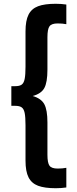

<svg xmlns="http://www.w3.org/2000/svg" viewBox="-20 -867 405 1016"><path d="M153 -359Q198 -346 214.5 -315.5Q231 -285 231 -219V-48Q231 -5 242 10Q253 25 285 25Q311 25 331 21V125Q304 129 275 129Q216 129 181.5 116Q147 103 131 71.5Q115 40 115 -17V-204Q115 -248 110.5 -269.5Q106 -291 94.5 -299Q83 -307 61 -307H40V-411H61Q83 -411 94.5 -419Q106 -427 110.5 -449Q115 -471 115 -514V-701Q115 -758 131 -789.5Q147 -821 181.5 -834Q216 -847 275 -847Q304 -847 331 -843V-739Q311 -743 285 -743Q253 -743 242 -728Q231 -713 231 -670V-499Q231 -431 214.5 -401Q198 -371 153 -359Z"/></svg>

Font: Biryani SemiBold
Style: Regular
Weight: 600
Designer: Dan Reynolds and Mathieu Réguer
Foundry: Dan Reynolds and Mathieu Réguer
Version: Version 1.004; ttfautohint (v1.1) -l 5 -r 5 -G 72 -x 0 -D la